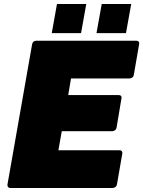

<svg xmlns="http://www.w3.org/2000/svg" viewBox="-20 -937 714 957"><path d="M542 0H32Q17 0 17 -16L140 -716Q143 -733 161 -734H659Q674 -734 674 -720Q674 -717 647 -564Q645 -548 626 -546H334L320 -463H572Q586 -463 586 -450L561 -301Q558 -285 540 -283H288L271 -188H575Q590 -188 590 -174Q590 -171 563 -18Q560 -2 542 0ZM608 -772H461L487 -917H634ZM384 -772H238L264 -917H410Z"/></svg>

Font: YamahaIndonesia935. App Black
Style: Italic
Weight: 900
Italic angle: -10°
Designer: Dalton Maag Ltd
Foundry: Dalton Maag Ltd
Version: Version 1.002; January 01, 2024; Regular/Italic